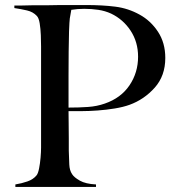

<svg xmlns="http://www.w3.org/2000/svg" viewBox="-20 -742 696 762"><path d="M41 0V-10Q66 -14 89 -22Q112 -30 125 -46Q131 -53 135 -73Q139 -93 141 -116Q143 -139 143 -156V-558Q143 -577 142 -602.5Q141 -628 137.5 -649.5Q134 -671 126 -679Q111 -695 87.5 -700.5Q64 -706 37 -710V-720H61Q80 -720 106 -721Q131 -721 161 -721Q191 -721 221 -722Q250 -722 276 -722H321Q387 -722 438 -715.5Q489 -709 534 -684Q578 -660 607 -616Q636 -572 636 -512Q636 -441 594 -394Q552 -347 494 -326Q469 -317 435.5 -311.5Q402 -306 367.5 -303.5Q333 -301 306 -301H252Q252 -282 252.5 -252.5Q253 -223 253 -193Q253 -163 253 -144Q254 -112 255 -89Q256 -66 266 -51Q274 -38 297 -25Q320 -12 361 -10V0ZM252 -315Q293 -315 329 -317.5Q365 -320 396 -331Q460 -353 494 -403.5Q528 -454 528 -517Q528 -575 498.5 -620Q469 -665 421 -688Q397 -699 370 -703Q343 -707 314 -707Q288 -707 263 -703Q261 -691 259.5 -683Q258 -675 257 -669Q256 -660 255.5 -650.5Q255 -641 254 -618Q253 -583 252.5 -537Q252 -491 252 -443Z"/></svg>

Font: Mulat Addis
Style: Regular
Weight: 400
Designer: Fasil fikreab
Version: Version 1.001; ttfautohint (v1.8.3)